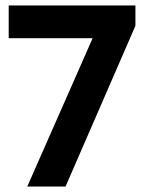

<svg xmlns="http://www.w3.org/2000/svg" viewBox="-20 -680 526 699"><path d="M11.7 -660H473V-586L218.7 -1H79.3L317.3 -541H11.7Z"/></svg>

Font: Nata Sans
Style: Regular
Weight: 400
Designer: Daniel Uzquiano Cruz
Version: Version 1.001